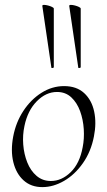

<svg xmlns="http://www.w3.org/2000/svg" viewBox="-20 -751 436 785"><path d="M153 14Q107 14 76.5 -13.5Q46 -41 34.5 -88Q23 -135 34 -193Q45 -251 75.5 -297.5Q106 -344 149.5 -371.5Q193 -399 242 -399Q293 -399 324 -370.5Q355 -342 365 -295Q375 -248 364 -193Q352 -131 319 -84Q286 -37 242 -11.5Q198 14 153 14ZM188 -11Q232 -11 269 -47Q306 -83 318 -149Q325 -184 322.5 -223Q320 -262 307.5 -296.5Q295 -331 271.5 -353Q248 -375 213 -375Q168 -375 130.5 -337Q93 -299 80 -236Q72 -199 75 -160Q78 -121 91.5 -87Q105 -53 129.5 -32Q154 -11 188 -11ZM190 -475 153 -727Q153 -731 160 -731Q167 -731 176.5 -728.5Q186 -726 193 -722.5Q200 -719 200 -716V-476Q200 -474 195 -473Q190 -472 190 -475ZM300 -475 263 -727Q263 -731 270 -731Q277 -731 286.5 -728.5Q296 -726 303 -722.5Q310 -719 310 -716V-476Q310 -474 305 -473Q300 -472 300 -475Z"/></svg>

Font: Cormorant Light Light
Style: Italic
Weight: 300
Italic angle: -10°
Version: Version 4.000